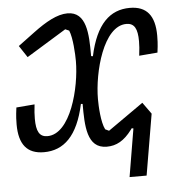

<svg xmlns="http://www.w3.org/2000/svg" viewBox="-50 -575 699 761"><g transform="rotate(-5 300.0 -194.0)"><path d="M435 139.9H502.8L544 -103L511 -149.1L370 -50.1L355.1 -57.2C339.8 -87 337 -150.9 337 -179C337 -285.2 383.2 -465.9 475.1 -465.9C507.1 -465.9 519.2 -442.8 519.2 -393.1C519.2 -378.9 518.1 -359 514.9 -335.9L588.1 -342C593 -377.1 593 -397 593 -409.1C593 -489 561.1 -528.1 494 -528.1C415.1 -528.1 359 -475.9 332 -350.1L324.9 -350.9V-356.9C324.9 -438.9 322.1 -528.1 246.1 -528.1C204.9 -528.1 159.1 -502.1 109 -464.8L43 -415.8L73.9 -369L231.9 -465.9L247.2 -459.2C259.9 -430 263.1 -364 263.1 -337C263.1 -230.8 217 -50.1 125 -50.1C93 -50.1 81 -73.2 81 -122.9C81 -137.1 82 -157 84.9 -180L12.1 -174C7.1 -138.1 7.1 -119 7.1 -106.9C7.1 -27 39.1 12.1 105.8 12.1C185 12.1 241.1 -40.1 268.1 -165.8L274.9 -165.1C274.9 -78.8 275.9 12.1 355.8 12.1C394.2 12.1 425.1 -5 456 -46.2L459.9 -51.8L467 -51.1Z"/></g></svg>

Font: Margiela Mono Italic Italic
Style: Regular
Weight: 400
Designer: Mike Abbink, Paul van der Laan, Pieter van Rosmalen
Foundry: Bold Monday
Version: Version 2.003 2021